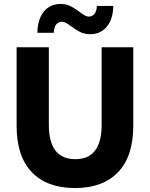

<svg xmlns="http://www.w3.org/2000/svg" viewBox="-20 -939 758 971"><path d="M64 -304V-700H227V-308Q227 -134 361 -134Q494 -134 494 -308V-700H654V-304Q654 -148 577 -68Q500 12 359 12Q218 12 141 -68Q64 -148 64 -304ZM340 -806Q323 -818 313 -823.5Q303 -829 294 -829Q275 -829 264 -815Q253 -801 252 -773H169Q170 -841 201.5 -880Q233 -919 286 -919Q314 -919 335.5 -908.5Q357 -898 382 -879Q398 -867 408.5 -861Q419 -855 429 -855Q447 -855 458 -869Q469 -883 470 -909H553Q552 -843 520.5 -804.5Q489 -766 436 -766Q408 -766 386.5 -776.5Q365 -787 340 -806Z"/></svg>

Font: Chess Sans
Style: Bold
Weight: 700
Designer: Wolf Bōese
Foundry: Wolf Bōese
Version: Version 7.223